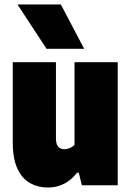

<svg xmlns="http://www.w3.org/2000/svg" viewBox="-20 -828 585 858"><path d="M194 10Q150 10 114.5 -9.8Q79 -29.5 58 -74Q37 -118.5 37 -193V-550H230V-211Q230 -182.5 240.8 -171.8Q251.5 -161 267 -161Q278.5 -161 291.8 -166.5Q305 -172 313 -181V-550H506V0H346L332 -56H324Q273 10 194 10ZM188 -610 58 -808H252L356 -610Z"/></svg>

Font: Encode Sans Cnd Black
Style: Regular
Weight: 900
Width: 3
Designer: Multiple Designers
Foundry: Impallari Type
Version: Version 3.002; ttfautohint (v1.8.3) -l 8 -r 50 -G 200 -x 14 